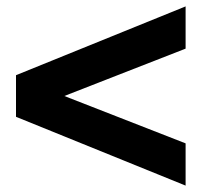

<svg xmlns="http://www.w3.org/2000/svg" viewBox="-20 -580 640 600"><path d="M30 -215V-345L560 -560V-428L181 -280L560 -132V0Z"/></svg>

Font: Tektur SemiBold
Style: Regular
Weight: 600
Designer: Adam Jagosz
Foundry: Adam Jagosz
Version: Version 1.005;gftools[0.9.30]